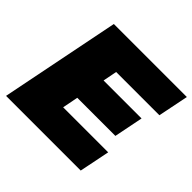

<svg xmlns="http://www.w3.org/2000/svg" viewBox="-171 -879 1058 1058"><g transform="rotate(45 358.0 -350.0)"><path d="M274 -178H625L589 0H7L147 -700H716L680 -522H343L327 -440H623L589 -270H292Z"/></g></svg>

Font: Montserrat Black
Style: Italic
Weight: 900
Italic angle: -11.3°
Designer: Julieta Ulanovsky
Foundry: Julieta Ulanovsky
Version: Version 9.000; ttfautohint (v1.8.4.7-5d5b)